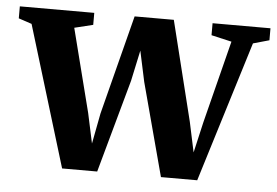

<svg xmlns="http://www.w3.org/2000/svg" viewBox="-49 -591 944 654"><g transform="rotate(5 422.5 -264.0)"><path d="M-6.5 -492V-533H248V-492L184.5 -476.5L257 -191.5L279 -89L299 -193.5L386 -533H520L604.5 -192L626.5 -89L650.5 -193.5L722 -476L652.5 -492V-533H850.5V-492L795.5 -476.5L647 4.5H523L438 -313.5L415.5 -418.5L393 -313.5L305 4.5H185L38.5 -477Z"/></g></svg>

Font: Merriweather 72pt
Style: Bold
Weight: 700
Version: Version 2.100